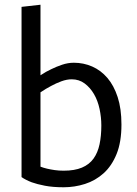

<svg xmlns="http://www.w3.org/2000/svg" viewBox="-20 -778 578 811"><path d="M71 -749 151 -758V-460Q173 -475 197 -486Q217 -496 242 -504.5Q267 -513 292 -513Q333 -513 369.5 -497Q406 -481 433.5 -449Q461 -417 477 -368Q493 -319 493 -252Q493 -178 472.5 -127.5Q452 -77 417.5 -46Q383 -15 339 -1Q295 13 249 13Q203 13 169.5 6.5Q136 0 114 -8Q88 -18 71 -30ZM151 -74Q164 -69 179 -65.5Q194 -62 211.5 -59.5Q229 -57 249 -57Q295 -57 326 -70Q357 -83 375 -108Q393 -133 400.5 -168.5Q408 -204 408 -248Q408 -283 400.5 -318Q393 -353 377 -380.5Q361 -408 337.5 -425.5Q314 -443 283 -443Q262 -443 239 -434.5Q216 -426 196 -415Q173 -403 151 -388Z"/></svg>

Font: Actor
Style: Regular
Weight: 400
Designer: Thomas Junold
Foundry: Thomas Junold
Version: Version 1.001